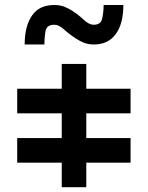

<svg xmlns="http://www.w3.org/2000/svg" viewBox="-20 -740 600 779"><path d="M509.8 -379.9Q450.2 -379.9 330.1 -379.9Q330.1 -413.1 330.1 -480.5Q296.9 -480.5 230.5 -480.5Q230.5 -446.3 230.5 -379.9Q169.9 -379.9 49.8 -379.9Q49.8 -346.7 49.8 -280.3Q110.4 -280.3 230.5 -280.3Q230.5 -247.1 230.5 -179.7Q169.9 -179.7 49.8 -179.7Q49.8 -146.5 49.8 -80.1Q110.4 -80.1 230.5 -80.1Q230.5 -46.9 230.5 19.5Q263.7 19.5 330.1 19.5Q330.1 -13.7 330.1 -80.1Q389.6 -80.1 509.8 -80.1Q509.8 -113.3 509.8 -179.7Q450.2 -179.7 330.1 -179.7Q330.1 -212.9 330.1 -280.3Q389.6 -280.3 509.8 -280.3Q509.8 -313.5 509.8 -379.9ZM480.5 -719.7Q453.1 -719.7 400.4 -719.7Q400.4 -690.4 394.5 -665Q389.6 -639.6 360.4 -639.6Q340.8 -639.6 319.3 -660.2Q298.8 -679.7 271.5 -697.3Q255.9 -707 238.3 -713.9Q220.7 -719.7 200.2 -719.7Q139.6 -719.7 110.4 -677.7Q80.1 -634.8 80.1 -559.6Q106.4 -559.6 160.2 -559.6Q160.2 -589.8 165 -615.2Q169.9 -639.6 200.2 -639.6Q219.7 -639.6 240.2 -620.1Q261.7 -600.6 289.1 -583Q303.7 -573.2 321.3 -566.4Q338.9 -559.6 360.4 -559.6Q419.9 -559.6 450.2 -602.5Q480.5 -644.5 480.5 -719.7Z"/></svg>

Font: Alibu-Mazigh Belqasem 1
Style: Bold
Weight: 400
Designer: Mazigh Mubarik Belqasem
Version: Version 1.0